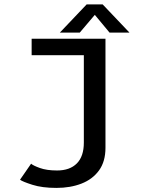

<svg xmlns="http://www.w3.org/2000/svg" viewBox="-20 -680 750 892"><path d="M470 -500V6.5Q470 70.5 440 111.8Q410 153 358.5 173Q307 193 242 193Q176 193 130.5 178.5Q85 164 73 155L124.5 80.5Q133.5 89 165.2 100.5Q197 112 245 112Q304.5 112 337 79.2Q369.5 46.5 369.5 -17.5V-423.5H127V-500ZM581.5 -528.5H489L420.5 -611L350.5 -528.5H258L382.5 -659.5H457Z"/></svg>

Font: League Mono
Style: Regular
Weight: 400
Width: 6
Designer: Tyler Finck
Foundry: The League of Moveable Type / Tyler Finck
Version: Version 2.300;RELEASE